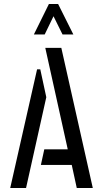

<svg xmlns="http://www.w3.org/2000/svg" viewBox="-20 -938 509 958"><path d="M149 -766 224 -918H270L346 -766H292L247 -857L203 -766ZM363 0 338 -115H184L201 -193H318L206 -699H286L443 0ZM31 0 165 -592H181L211 -453L110 0Z"/></svg>

Font: Stick No Bills
Style: Regular
Weight: 400
Version: Version 2.000